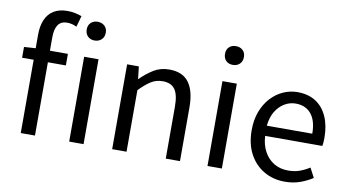

<svg xmlns="http://www.w3.org/2000/svg" viewBox="-79 -1003 2197 1210"><g transform="rotate(10 1019.5 -398.0)"><path d="M107 0V-630Q107 -685 124 -725Q141 -765 176 -787Q211 -809 265 -809Q290 -809 313.5 -804Q337 -799 356 -792L336 -721Q306 -736 275 -736Q236 -736 217 -709Q198 -682 198 -629V0ZM33 -469V-538L111 -543H313V-469ZM417 0V-543H509V0ZM463 -655Q437 -655 420 -671.5Q403 -688 403 -716Q403 -743 420 -759Q437 -775 463 -775Q490 -775 507.5 -759Q525 -743 525 -716Q525 -688 507.5 -671.5Q490 -655 463 -655Z M692 0V-543H767L776 -464H778Q817 -503 860.5 -530Q904 -557 960 -557Q1046 -557 1086 -502.5Q1126 -448 1126 -344V0H1035V-332Q1035 -409 1010.5 -443Q986 -477 932 -477Q890 -477 857 -456Q824 -435 784 -394V0Z M1302 0V-543H1394V0ZM1348 -655Q1321 -655 1304.5 -671.5Q1288 -688 1288 -716Q1288 -743 1304.5 -759Q1321 -775 1348 -775Q1375 -775 1392 -759Q1409 -743 1409 -716Q1409 -688 1392 -671.5Q1375 -655 1348 -655Z M1797 13Q1724 13 1665 -21Q1606 -55 1571.5 -118.5Q1537 -182 1537 -271Q1537 -338 1557 -390.5Q1577 -443 1611.5 -480.5Q1646 -518 1690 -537.5Q1734 -557 1780 -557Q1850 -557 1898 -526Q1946 -495 1971.5 -437.5Q1997 -380 1997 -302Q1997 -287 1996 -274Q1995 -261 1993 -250H1627Q1630 -192 1653.5 -149.5Q1677 -107 1716 -83.5Q1755 -60 1807 -60Q1847 -60 1879.5 -71.5Q1912 -83 1943 -103L1975 -42Q1940 -19 1896 -3Q1852 13 1797 13ZM1626 -315H1917Q1917 -397 1881.5 -440.5Q1846 -484 1782 -484Q1744 -484 1710.5 -464Q1677 -444 1654.5 -407Q1632 -370 1626 -315Z"/></g></svg>

Font: Noto Sans JP Thin
Style: Regular
Weight: 400
Version: Version 2.004-H2;hotconv 1.0.118;makeotfexe 2.5.65603